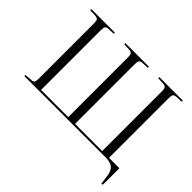

<svg xmlns="http://www.w3.org/2000/svg" viewBox="-182 -1022 1479 1479"><g transform="rotate(45 558.0 -282.0)"><path d="M1064 166 1054 91Q1046 39 1020 19.5Q994 0 943 0H58V-12L120 -17Q138 -18 144.5 -28Q151 -38 151 -65V-667Q151 -693 144.5 -703Q138 -713 118 -715L58 -718V-730H315V-718L254 -715Q236 -713 230.5 -702.5Q225 -692 225 -665V-16H521V-667Q521 -693 514 -703Q507 -713 488 -715L429 -718V-730H686V-718L626 -715Q607 -713 601 -702.5Q595 -692 595 -665V-16H891V-667Q891 -693 884 -703Q877 -713 858 -715L799 -718V-730H1056V-718L996 -715Q977 -713 971 -702.5Q965 -692 965 -665V-16H1078V164Z"/></g></svg>

Font: Literata 72pt Light
Style: Regular
Weight: 300
Designer: Latin by Veronika Burian and Jose Scaglione. Greek by Irene Vlachou. Cyrillic by Vera Evstafieva.
Foundry: TypeTogether
Version: Version 3.002